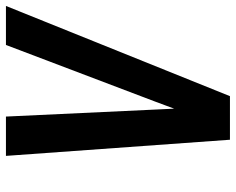

<svg xmlns="http://www.w3.org/2000/svg" viewBox="-106 -682 775 630"><g transform="rotate(90 281.0 -367.5)"><path d="M-14 0H114L300 -490Q306 -506 311.5 -521Q317 -536 323 -552Q324 -536 324.5 -521Q325 -506 326 -490L349 0H478L425 -735H282Z"/></g></svg>

Font: Iosevka Sparkle
Style: Bold Italic
Weight: 700
Italic angle: -9°
Designer: Belleve Invis
Foundry: Belleve Invis
Version: Version 4.5.0; ttfautohint (v1.8.3)